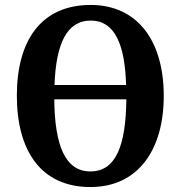

<svg xmlns="http://www.w3.org/2000/svg" viewBox="-20 -745 729 775"><path d="M345 10C535 10 641 -137 641 -358C641 -580 535 -725 346 -725C145 -725 48 -580 48 -359C48 -137 145 10 345 10ZM489 -402H200C206 -567 249 -662 346 -662C443 -662 484 -567 489 -402ZM345 -53C242 -53 201 -160 199 -344H490C488 -160 449 -53 345 -53Z"/></svg>

Font: Noto Serif Condensed
Style: Bold
Weight: 700
Width: 3
Designer: Monotype Design Team
Foundry: Monotype Imaging Inc.
Version: Version 2.015